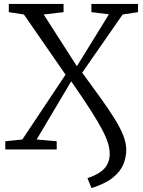

<svg xmlns="http://www.w3.org/2000/svg" viewBox="-20 -763 732 980"><path d="M447 197 426.5 146.5Q488.5 125.5 514.2 95.5Q540 65.5 540 21Q540 -1.5 532.2 -29Q524.5 -56.5 503.8 -97Q483 -137.5 444.2 -198.2Q405.5 -259 343.5 -348L167 -51L269.5 -42V0H7V-42L94 -51L314.5 -382L102 -689L25 -701V-743H304.5V-701L203 -689L372.5 -425L536 -690L446.5 -701V-743H684.5V-701L606 -689L399.5 -392Q453 -319.5 494.5 -261.5Q536 -203.5 565.2 -156.5Q594.5 -109.5 609.5 -70.8Q624.5 -32 624.5 2Q624.5 38.5 610 74.8Q595.5 111 557 142.8Q518.5 174.5 447 197Z"/></svg>

Font: Merriweather 24pt Light
Style: Regular
Weight: 300
Designer: Eben Sorkin
Foundry: Eben Sorkin
Version: Version 2.100